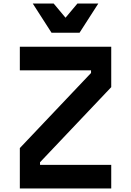

<svg xmlns="http://www.w3.org/2000/svg" viewBox="-20 -1064 740 1084"><path d="M92 0V-228L494 -652V-667H92V-800H608V-572L206 -148V-133H608V0ZM535 -1044 429 -879H271L165 -1044H283L350 -964L417 -1044Z"/></svg>

Font: Martian Mono SemiBold
Style: Regular
Weight: 600
Monospace: yes
Designer: Roman Shamin
Foundry: Evil Martians
Version: Version 1.000; ttfautohint (v1.8.4.7-5d5b)